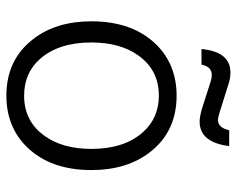

<svg xmlns="http://www.w3.org/2000/svg" viewBox="-92 -654 760 617"><g transform="rotate(90 288.5 -346.0)"><path d="M288 -533Q403 -533 469 -448Q527 -374 527 -259Q527 -128 453 -52Q388 14 288 14Q173 14 107 -71Q49 -145 49 -259Q49 -391 123 -467Q188 -533 288 -533ZM288 -476Q205 -476 158 -409Q117 -351 117 -259Q117 -154 170 -94Q215 -43 288 -43Q371 -43 418 -110Q459 -168 459 -259Q459 -364 406 -424Q360 -476 288 -476ZM399 -702H450Q438 -607 371 -607Q354 -607 325 -616L244 -642Q232 -646 221 -646Q195 -646 188 -613H138Q147 -706 213 -706Q232 -706 250 -700L339 -672Q358 -666 366 -666Q391 -666 399 -702Z"/></g></svg>

Font: Almarai Light
Style: Regular
Weight: 300
Designer: Boutros International 2019
Foundry: Created by Boutros International 2019
Version: Version 1.10